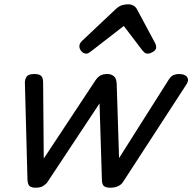

<svg xmlns="http://www.w3.org/2000/svg" viewBox="-20 -860 897 895"><path d="M146 15Q125 15 117 6.5Q109 -2 108 -23L96 -476Q96 -490 104 -502.5Q112 -515 140 -515Q162 -515 171.5 -506.5Q181 -498 181 -475L184 -121L424 -484Q436 -502 449 -508.5Q462 -515 481 -515Q498 -515 510.5 -505Q523 -495 524 -469L535 -123L766 -488Q777 -505 788.5 -510Q800 -515 814 -515Q842 -515 852 -501Q862 -487 850 -468L553 -11Q546 0 531 7.5Q516 15 494 15Q472 15 463.5 6.5Q455 -2 455 -23L444 -378L201 -11Q194 -1 181 7Q168 15 146 15ZM382 -610Q369 -610 359.5 -621Q350 -632 350 -644Q350 -653 354 -659Q358 -665 362 -669L520 -818Q534 -831 548 -835.5Q562 -840 578 -840Q591 -840 602.5 -833.5Q614 -827 620 -814L702 -661Q706 -654 707 -649Q708 -644 708 -639Q708 -627 693.5 -618.5Q679 -610 669 -610Q659 -610 653.5 -615Q648 -620 643 -626L557 -739L410 -625Q404 -621 397 -615.5Q390 -610 382 -610Z"/></svg>

Font: Playwrite CZ
Style: Regular
Weight: 400
Designer: Veronika Burian, José Scaglione
Foundry: TypeTogether
Version: Version 1.002